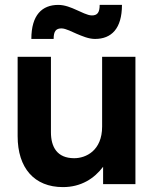

<svg xmlns="http://www.w3.org/2000/svg" viewBox="-20 -752 625 784"><path d="M188 -212V-520H52V-196C52 -66 120 12 237 12C311 12 365 -23 401 -71V0H533V-520H397V-235C397 -137 331 -106 283 -106C213 -106 188 -152 188 -212ZM108 -593H199C199 -625 209 -636 231 -636C249 -636 276 -621 293 -614C315 -605 341 -593 368 -593C435 -593 478 -635 478 -732H387C387 -700 377 -689 355 -689C337 -689 310 -704 293 -711C271 -721 245 -732 218 -732C152 -732 108 -691 108 -593Z"/></svg>

Font: Aspekta 650
Style: Regular
Weight: 650
Designer: Ivo Dolenc
Version: Version 2.000